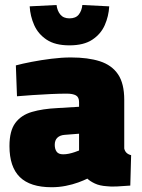

<svg xmlns="http://www.w3.org/2000/svg" viewBox="-20 -749 577 781"><path d="M190.1 12.6Q102.8 12.6 60.6 -28.8Q18.5 -70.2 18.5 -154.8Q18.5 -216.7 42.3 -248.8Q66 -280.9 109.7 -293.7Q153.4 -306.5 214 -309.4L301.6 -314.7V-333.5Q301.6 -353.9 288.8 -361Q275.9 -368.1 251.4 -368.1Q223 -368.1 185.7 -366.4Q148.4 -364.6 112 -362.2Q75.6 -359.9 49.1 -357.4L44.5 -483Q70.8 -490.1 108.9 -497.4Q147 -504.8 188.9 -510Q230.8 -515.3 268.5 -515.3Q338 -515.3 386.3 -499.8Q434.6 -484.2 460 -446.9Q485.4 -409.6 485.4 -342.9V-144.9Q487.9 -133.9 494.8 -127.3Q501.7 -120.7 513.4 -117.8L510 5.9Q483.6 8.1 456.8 9.4Q429.9 10.8 414.1 8.5Q385.3 6.7 365.7 -2.6Q346.1 -11.9 335.4 -22.4Q321.5 -15.4 298.4 -6.9Q275.2 1.6 247.2 7.1Q219.2 12.6 190.1 12.6ZM236.8 -121.3Q248.4 -121.3 260.3 -123.8Q272.2 -126.3 283.4 -130.1Q294.6 -133.8 301.6 -136.8V-205.1L242.1 -200.4Q223.9 -198.9 213.3 -188.8Q202.7 -178.6 202.7 -159.9Q202.7 -142.7 210.4 -132Q218.1 -121.3 236.8 -121.3ZM262.5 -564.5Q204.2 -564.5 169.7 -587.6Q135.2 -610.6 119.1 -646.9Q103 -683.2 100.7 -723.2L210 -728.7Q212.9 -704.8 225.6 -689.6Q238.3 -674.3 262.5 -674.3Q288.2 -674.3 300.4 -689.8Q312.6 -705.3 315 -728.7L424.3 -723.2Q422.1 -683.2 406.2 -646.9Q390.3 -610.6 355.5 -587.6Q320.8 -564.5 262.5 -564.5Z"/></svg>

Font: Titillium Web SemiBold
Style: Regular
Weight: 600
Designer: Mohamed Gaber, Accademia di Belle Arti di Urbino
Foundry: Kief Type Foundry, Accademia di Belle Arti di Urbino
Version: Version 3.000; ttfautohint (v1.8.4)